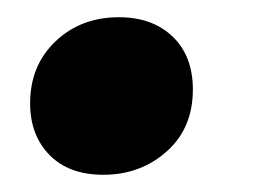

<svg xmlns="http://www.w3.org/2000/svg" viewBox="-20 -190 320 223"><path d="M100 13Q60 13 37.5 -10Q15 -33 15 -70Q15 -114 44.5 -142Q74 -170 118 -170Q157 -170 180.5 -147.5Q204 -125 204 -86Q204 -41 173.5 -14Q143 13 100 13Z"/></svg>

Font: Bitter ExtraBold
Style: Italic
Weight: 800
Italic angle: -9°
Designer: Sol Matas, and Bitter project Authors
Foundry: Sol Matas
Version: Version 2.001